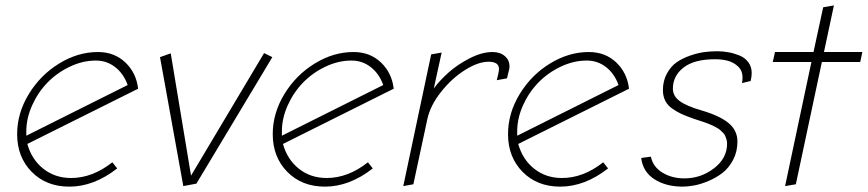

<svg xmlns="http://www.w3.org/2000/svg" viewBox="-20 -696 3236 716"><path d="M238.8 0Q330.1 0 417 -67.9L398.9 -90.8Q324.7 -32.2 245.1 -32.2Q185.1 -32.2 141.6 -66.7Q98.1 -101.1 82 -159.2L495.1 -365.2Q488.3 -424.3 447.5 -463.1Q406.7 -502 345.2 -502Q270.5 -502 200.7 -459.2Q130.9 -416.5 87.4 -345.2Q43.9 -273.9 43.9 -195.8Q43.9 -110.4 98.1 -55.2Q152.3 0 238.8 0ZM337.9 -470.2Q377.9 -470.2 409.4 -445.8Q440.9 -421.4 456.1 -378.9L78.1 -189.9V-206.1Q78.1 -254.9 99.9 -303.2Q121.6 -351.6 157.2 -388.2Q192.9 -424.8 240.7 -447.5Q288.6 -470.2 337.9 -470.2Z M995.6 -482.9 964.8 -498 692.4 -41 616.7 -497.1 576.7 -482.9 663.6 -2 712.4 -11.2Z M1191.9 0Q1283.2 0 1370.1 -67.9L1352.1 -90.8Q1277.8 -32.2 1198.2 -32.2Q1138.2 -32.2 1094.7 -66.7Q1051.3 -101.1 1035.2 -159.2L1448.2 -365.2Q1441.4 -424.3 1400.6 -463.1Q1359.9 -502 1298.3 -502Q1223.6 -502 1153.8 -459.2Q1084 -416.5 1040.5 -345.2Q997.1 -273.9 997.1 -195.8Q997.1 -110.4 1051.3 -55.2Q1105.5 0 1191.9 0ZM1291 -470.2Q1331.1 -470.2 1362.5 -445.8Q1394 -421.4 1409.2 -378.9L1031.2 -189.9V-206.1Q1031.2 -254.9 1053 -303.2Q1074.7 -351.6 1110.4 -388.2Q1146 -424.8 1193.8 -447.5Q1241.7 -470.2 1291 -470.2Z M1627 -500 1587.9 -493.2 1483.9 -2 1521.5 -8.8 1573.7 -252Q1584.5 -302.2 1624.5 -353Q1664.6 -403.8 1713.9 -434.8Q1763.2 -465.8 1801.8 -465.8Q1840.8 -465.8 1840.8 -439Q1840.8 -436.5 1840.3 -433.1Q1839.8 -429.7 1839.1 -425.5Q1838.4 -421.4 1837.9 -418.9L1832.5 -397L1870.6 -403.8L1878.9 -438Q1879.9 -441.9 1879.9 -449.2Q1879.9 -472.2 1862.3 -487.1Q1844.7 -502 1816.9 -502Q1777.3 -502 1731.9 -478.8Q1686.5 -455.6 1653.3 -426Q1620.1 -396.5 1597.7 -366.2Z M2069.3 0Q2160.6 0 2247.6 -67.9L2229.5 -90.8Q2155.3 -32.2 2075.7 -32.2Q2015.6 -32.2 1972.2 -66.7Q1928.7 -101.1 1912.6 -159.2L2325.7 -365.2Q2318.8 -424.3 2278.1 -463.1Q2237.3 -502 2175.8 -502Q2101.1 -502 2031.2 -459.2Q1961.4 -416.5 1918 -345.2Q1874.5 -273.9 1874.5 -195.8Q1874.5 -110.4 1928.7 -55.2Q1982.9 0 2069.3 0ZM2168.5 -470.2Q2208.5 -470.2 2240 -445.8Q2271.5 -421.4 2286.6 -378.9L1908.7 -189.9V-206.1Q1908.7 -254.9 1930.4 -303.2Q1952.1 -351.6 1987.8 -388.2Q2023.4 -424.8 2071.3 -447.5Q2119.1 -470.2 2168.5 -470.2Z M2779.3 -394Q2783.2 -410.2 2783.2 -423.8Q2783.2 -447.3 2770.5 -464.1Q2757.8 -481 2737.1 -489.3Q2716.3 -497.6 2695.8 -501.2Q2675.3 -504.9 2654.3 -504.9Q2630.4 -504.9 2606.2 -501.7Q2582 -498.5 2553.2 -488.5Q2524.4 -478.5 2502.9 -463.4Q2481.4 -448.2 2466.8 -421.4Q2452.1 -394.5 2452.1 -359.9Q2452.1 -337.4 2460.9 -320.1Q2469.7 -302.7 2488 -290.3Q2506.3 -277.8 2522.5 -270.5Q2538.6 -263.2 2564.9 -253.9Q2570.3 -252 2583.3 -247.8Q2596.2 -243.7 2602.1 -241.7Q2607.9 -239.7 2619.4 -235.4Q2630.9 -231 2636.5 -228.3Q2642.1 -225.6 2651.1 -220.7Q2660.2 -215.8 2664.8 -211.7Q2669.4 -207.5 2675.5 -201.7Q2681.6 -195.8 2684.3 -189.7Q2687 -183.6 2689.2 -176Q2691.4 -168.5 2691.4 -160.2Q2691.4 -105.5 2642.3 -68.1Q2593.3 -30.8 2532.2 -30.8Q2485.8 -30.8 2450.7 -52Q2415.5 -73.2 2407.2 -111.8L2371.1 -106.9Q2377.4 -55.2 2420.4 -27.6Q2463.4 0 2526.4 0Q2544.9 0 2568.8 -4.4Q2592.8 -8.8 2621.8 -21Q2650.9 -33.2 2674.3 -51.3Q2697.8 -69.3 2713.9 -99.9Q2730 -130.4 2730 -168Q2730 -209.5 2697.3 -236.8Q2664.6 -264.2 2596.2 -284.2Q2541.5 -299.8 2515.4 -318.6Q2489.3 -337.4 2489.3 -365.2Q2489.3 -413.1 2529.1 -444.1Q2568.8 -475.1 2647 -475.1Q2672.9 -475.1 2694.6 -469.2Q2716.3 -463.4 2732.7 -447.8Q2749 -432.1 2749 -408.2Q2749 -395 2747.1 -386.2Z M3195.8 -502H3052.7L3089.8 -675.8L3049.8 -668.9L3013.7 -502H2870.1L2861.8 -464.8H3005.9L2907.7 -2L2947.8 -8.8L3044.9 -464.8H3188Z"/></svg>

Font: Comic Neue Angular Light Italic
Style: Regular
Weight: 300
Italic angle: -12°
Designer: Craig Rozynski
Foundry: Craig Rozynski
Version: Version 2.003